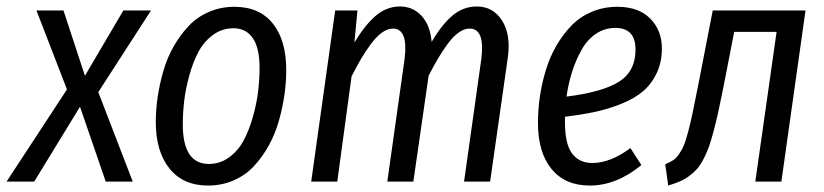

<svg xmlns="http://www.w3.org/2000/svg" viewBox="-51 -558 2532 590"><path d="M413.1 -525.9 251 -274.9 356.9 0H273.9L194.8 -230L54.2 0H-30.8L154.8 -283.2L61 -525.9H144L210 -325.2L328.1 -525.9Z M587.9 12.2Q511.7 12.2 469.7 -40.3Q427.7 -92.8 427.7 -183.1Q427.7 -221.2 433.6 -260.7Q439.5 -300.3 451.2 -340.6Q462.9 -380.9 482.9 -415.8Q502.9 -450.7 528.6 -478Q554.2 -505.4 590.6 -521.2Q627 -537.1 669.4 -537.1Q746.1 -537.1 787.4 -485.6Q828.6 -434.1 828.6 -342.8Q828.6 -305.2 823 -266.1Q817.4 -227.1 805.9 -186.5Q794.4 -146 774.9 -110.8Q755.4 -75.7 729.7 -47.9Q704.1 -20 667.5 -3.9Q630.9 12.2 587.9 12.2ZM590.8 -54.2Q625.5 -54.2 653.3 -74.7Q681.2 -95.2 698 -127Q714.8 -158.7 726.3 -199.5Q737.8 -240.2 742.2 -277.6Q746.6 -314.9 746.6 -350.1Q746.6 -410.6 725.8 -440.9Q705.1 -471.2 666.5 -471.2Q631.3 -471.2 603.5 -450.7Q575.7 -430.2 558.8 -398.7Q542 -367.2 530.8 -326.4Q519.5 -285.6 515.1 -248.5Q510.7 -211.4 510.7 -175.8Q510.7 -54.2 590.8 -54.2Z M1414.1 -538.1Q1464.4 -538.1 1491.9 -494.6Q1519.5 -451.2 1509.3 -379.9L1455.1 0H1375L1428.2 -377.9Q1439.5 -470.2 1392.1 -470.2Q1376 -470.2 1359.1 -458.5Q1342.3 -446.8 1325.9 -424.8Q1309.6 -402.8 1295.7 -379.4Q1281.7 -356 1266.1 -325.2L1219.2 0H1139.2L1192.4 -377.9Q1203.6 -470.2 1156.2 -470.2Q1140.1 -470.2 1123 -458Q1106 -445.8 1089.4 -423.6Q1072.8 -401.4 1058.8 -377.7Q1044.9 -354 1029.3 -323.2L985.4 0H905.3L979 -525.9H1047.4L1038.1 -426.8Q1069.3 -480 1103 -509Q1136.7 -538.1 1178.2 -538.1Q1217.8 -538.1 1244.4 -509.3Q1271 -480.5 1275.4 -429.2Q1307.1 -483.4 1340.1 -510.7Q1373 -538.1 1414.1 -538.1Z M1982.9 -409.2Q1982.9 -366.7 1967 -333.3Q1951.2 -299.8 1925 -277.6Q1898.9 -255.4 1859.1 -239.3Q1819.3 -223.1 1778.3 -214.4Q1737.3 -205.6 1685.1 -199.2V-182.1Q1685.1 -115.2 1707 -86.2Q1729 -57.1 1769 -57.1Q1824.7 -57.1 1886.2 -103L1919.9 -50.8Q1843.3 12.2 1761.2 12.2Q1685.5 12.2 1643.8 -38.8Q1602.1 -89.8 1602.1 -180.2Q1602.1 -221.2 1608.2 -262.2Q1614.3 -303.2 1626.7 -343.8Q1639.2 -384.3 1659.4 -418.9Q1679.7 -453.6 1705.8 -480.2Q1731.9 -506.8 1768.1 -522Q1804.2 -537.1 1846.2 -537.1Q1911.6 -537.1 1947.3 -500.7Q1982.9 -464.4 1982.9 -409.2ZM1839.8 -472.2Q1807.1 -472.2 1780.5 -454.3Q1753.9 -436.5 1736.3 -405.3Q1718.8 -374 1707.3 -338.4Q1695.8 -302.7 1689.9 -261.2Q1800.3 -274.9 1851.1 -306.9Q1901.9 -338.9 1901.9 -405.8Q1901.9 -472.2 1839.8 -472.2Z M2424.3 -525.9 2350.1 0H2270L2335.4 -460H2205.1L2172.4 -292Q2163.1 -246.1 2156.5 -215.6Q2149.9 -185.1 2141.8 -154.8Q2133.8 -124.5 2127 -105.7Q2120.1 -86.9 2110.4 -68.4Q2100.6 -49.8 2090.8 -38.8Q2081.1 -27.8 2067.4 -17.6Q2053.7 -7.3 2038.3 -0.7Q2022.9 5.9 2002.4 12.2L1993.2 -53.2Q2007.8 -59.6 2017.1 -65.4Q2026.4 -71.3 2035.6 -84.5Q2044.9 -97.7 2050.5 -111.3Q2056.2 -125 2064 -154.5Q2071.8 -184.1 2078.1 -214.6Q2084.5 -245.1 2095.2 -299.8L2139.2 -525.9Z"/></svg>

Font: Fira Sans Compressed Book
Style: Italic
Weight: 350
Width: 3
Italic angle: -8°
Designer: Carrois Corporate & Edenspiekermann AG
Foundry: Carrois Corporate GbR & Edenspiekermann AG
Version: Version 4.203;PS 004.203;hotconv 1.0.88;makeotf.lib2.5.64775